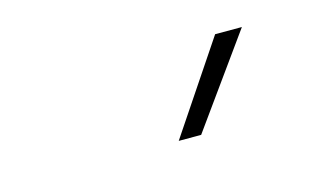

<svg xmlns="http://www.w3.org/2000/svg" viewBox="-38 -901 629 364"><g transform="rotate(-15 276.5 -719.0)"><path d="M278 -630.5 397 -808H449.5L322 -630.5Z"/></g></svg>

Font: Encode Sans SmExp XLt
Style: Regular
Weight: 200
Width: 6
Designer: Multiple Designers
Foundry: Impallari Type
Version: Version 3.002; ttfautohint (v1.8.3) -l 8 -r 50 -G 200 -x 14 